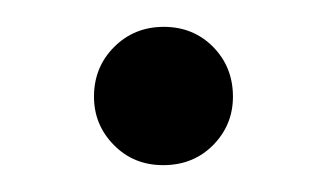

<svg xmlns="http://www.w3.org/2000/svg" viewBox="-20 -115 244 143"><path d="M102 -95Q124 -95 138.8 -80Q153.5 -65 153.5 -43Q153.5 -22 138.8 -7Q124 8 101.5 8Q79.5 8 64.8 -7Q50 -22 50 -43Q50 -65 65 -80Q80 -95 102 -95Z"/></svg>

Font: Newsreader 60pt Light
Style: Regular
Weight: 300
Designer: Hugues Gentile
Foundry: Production Type
Version: Version 1.003